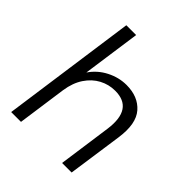

<svg xmlns="http://www.w3.org/2000/svg" viewBox="-200 -844 968 968"><g transform="rotate(45 284.5 -360.0)"><path d="M402 0 442 -285Q464 -447 334 -447Q289 -447 249.5 -426Q210 -405 182.5 -364Q155 -323 146 -263L109 0H39L140 -720H210L166 -409Q198 -456 249 -482Q300 -508 354 -508Q437 -508 482.5 -456Q528 -404 512 -293L470 0Z"/></g></svg>

Font: Host Grotesk Light
Style: Italic
Weight: 300
Italic angle: -8°
Designer: Doğukan Karapınar based on Poppins by Indian Type Foundry, Jonny Pinhorn
Foundry: Element Type
Version: Version 1.001; ttfautohint (v1.8.4.7-5d5b)